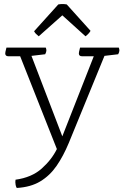

<svg xmlns="http://www.w3.org/2000/svg" viewBox="-20 -736 617 952"><path d="M262 3 80 -457H22Q6 -457 6 -471Q6 -477 10 -492L12 -500H207Q210 -492 210 -486Q210 -478 204 -467L136 -459L289 -60L445 -457H387Q371 -457 371 -471Q371 -477 375 -492L377 -500H569Q572 -492 572 -486Q572 -478 566 -467L498 -459L321 -27Q294 38 260.5 86.5Q227 135 179.5 163.5Q132 192 63 196Q59 189 57.5 181Q56 173 56 167Q56 160 57 155Q137 144 186.5 100Q236 56 262 3ZM404 -556 289 -660 172 -556Q162 -564 157.5 -569Q153 -574 149 -581L269 -714Q273 -715 279 -715.5Q285 -716 290 -716Q295 -716 301 -715.5Q307 -715 311 -714L429 -583Q421 -569 404 -556Z"/></svg>

Font: Scope One
Style: Regular
Weight: 400
Designer: Dalton Maag Ltd
Foundry: Dalton Maag Ltd
Version: Version 1.001; ttfautohint (v1.4.1) -l 11 -r 50 -G 50 -x 14 